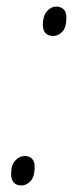

<svg xmlns="http://www.w3.org/2000/svg" viewBox="-20 -561 240 587"><path d="M143 -451Q111 -451 111 -486Q111 -512 123.5 -526.5Q136 -541 152 -541Q165 -541 174 -533Q183 -525 183 -507Q183 -477 170.5 -464Q158 -451 143 -451ZM46 6Q14 6 14 -30Q14 -56 26.5 -70Q39 -84 56 -84Q69 -84 77.5 -76Q86 -68 86 -51Q86 -21 73.5 -7.5Q61 6 46 6Z"/></svg>

Font: Noto Serif SemiCondensed ExtraLight
Style: Italic
Weight: 200
Width: 4
Italic angle: -12°
Designer: Monotype Design Team
Foundry: Monotype Imaging Inc.
Version: Version 2.013